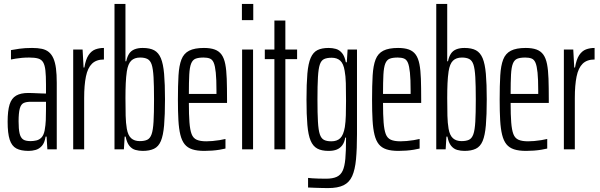

<svg xmlns="http://www.w3.org/2000/svg" viewBox="-20 -763 3068 981"><path d="M126 8Q87 8 63.5 -4.5Q40 -17 29.5 -49.5Q19 -82 19 -141Q19 -197 29 -229Q39 -261 62.5 -274.5Q86 -288 124 -288Q134 -288 146 -287.5Q158 -287 170.5 -286.5Q183 -286 194.5 -285.5Q206 -285 215 -285V-331Q215 -376 212 -403Q209 -430 200.5 -444.5Q192 -459 175 -464Q158 -469 129 -469Q110 -469 92.5 -467.5Q75 -466 60.5 -463.5Q46 -461 36 -459V-507Q51 -510 79 -514Q107 -518 144 -518Q173 -518 194 -513.5Q215 -509 229.5 -497Q244 -485 253 -464.5Q262 -444 266 -413.5Q270 -383 270 -340V0H222L218 -65H213Q208 -33 194 -17.5Q180 -2 162 3Q144 8 126 8ZM136 -42Q151 -42 166 -45.5Q181 -49 192 -60.5Q203 -72 208 -96Q213 -124 214 -149Q215 -174 215 -205V-243H137Q114 -243 100.5 -236.5Q87 -230 81 -208Q75 -186 75 -143Q75 -104 80 -82Q85 -60 97.5 -51Q110 -42 136 -42Z M354 0V-510H402L407 -418H411Q418 -460 432.5 -481.5Q447 -503 467 -510.5Q487 -518 511 -518V-459Q472 -459 450 -437.5Q428 -416 419 -372Q410 -328 410 -262V0Z M709 8Q690 8 672 3Q654 -2 641 -18Q628 -34 622 -65H617L613 0H565V-743H621V-450H625Q630 -474 640 -489Q650 -504 667.5 -511Q685 -518 709 -518Q746 -518 768 -506Q790 -494 802 -465.5Q814 -437 818.5 -385.5Q823 -334 823 -256Q823 -175 818.5 -123Q814 -71 802 -42.5Q790 -14 767 -3Q744 8 709 8ZM694 -42Q718 -42 732.5 -49Q747 -56 754.5 -77Q762 -98 764.5 -141Q767 -184 767 -255Q767 -326 764.5 -369Q762 -412 755 -433Q748 -454 733.5 -461.5Q719 -469 696 -469Q667 -469 650.5 -453Q634 -437 628 -398Q624 -371 622.5 -337.5Q621 -304 621 -262Q621 -209 622 -171.5Q623 -134 628 -105Q634 -71 650.5 -56.5Q667 -42 694 -42Z M1024 8Q987 8 962.5 0Q938 -8 923.5 -26Q909 -44 901.5 -74.5Q894 -105 891.5 -149Q889 -193 889 -254Q889 -327 892 -377.5Q895 -428 907 -459Q919 -490 946.5 -504Q974 -518 1022 -518Q1055 -518 1077 -510Q1099 -502 1112 -484Q1125 -466 1131 -435.5Q1137 -405 1138.5 -360.5Q1140 -316 1140 -255V-237H945Q945 -176 948 -137.5Q951 -99 959 -78Q967 -57 985 -49Q1003 -41 1034 -41Q1048 -41 1066 -42.5Q1084 -44 1102 -47Q1120 -50 1132 -53V-4Q1120 -1 1102 2Q1084 5 1063.5 6.5Q1043 8 1024 8ZM1086 -263V-300Q1086 -358 1082.5 -392Q1079 -426 1072 -442.5Q1065 -459 1052 -464Q1039 -469 1020 -469Q994 -469 979 -463Q964 -457 956.5 -438Q949 -419 947 -382Q945 -345 945 -283H1106Z M1216 -660V-743H1274V-660ZM1217 0V-510H1273V0Z M1382 0V-461H1333V-510H1382V-658H1438V-510H1498V-461H1438V0Z M1656 198Q1641 198 1624.5 197.5Q1608 197 1590 196.5Q1572 196 1554 195V146Q1562 147 1576 148Q1590 149 1608.5 149.5Q1627 150 1646 150Q1680 150 1700.5 140.5Q1721 131 1731 109Q1741 87 1744.5 48Q1748 9 1748 -52V-60H1744Q1740 -36 1729 -21Q1718 -6 1701 1Q1684 8 1659 8Q1623 8 1601 -4Q1579 -16 1567 -44.5Q1555 -73 1550.5 -124.5Q1546 -176 1546 -254Q1546 -335 1550.5 -387Q1555 -439 1567.5 -467.5Q1580 -496 1602 -507Q1624 -518 1659 -518Q1679 -518 1696.5 -513Q1714 -508 1727.5 -492Q1741 -476 1747 -445H1752L1756 -510H1804V-78Q1804 -2 1799 51Q1794 104 1779.5 136.5Q1765 169 1735.5 183.5Q1706 198 1656 198ZM1673 -41Q1702 -41 1718.5 -57Q1735 -73 1742 -114Q1746 -140 1747 -173.5Q1748 -207 1748 -248Q1748 -301 1747 -338Q1746 -375 1741 -401Q1735 -438 1718.5 -453Q1702 -468 1675 -468Q1650 -468 1635.5 -461Q1621 -454 1614 -433Q1607 -412 1604.5 -369Q1602 -326 1602 -255Q1602 -184 1604.5 -141Q1607 -98 1614 -77Q1621 -56 1635 -48.5Q1649 -41 1673 -41Z M2016 8Q1979 8 1954.5 0Q1930 -8 1915.5 -26Q1901 -44 1893.5 -74.5Q1886 -105 1883.5 -149Q1881 -193 1881 -254Q1881 -327 1884 -377.5Q1887 -428 1899 -459Q1911 -490 1938.5 -504Q1966 -518 2014 -518Q2047 -518 2069 -510Q2091 -502 2104 -484Q2117 -466 2123 -435.5Q2129 -405 2130.5 -360.5Q2132 -316 2132 -255V-237H1937Q1937 -176 1940 -137.5Q1943 -99 1951 -78Q1959 -57 1977 -49Q1995 -41 2026 -41Q2040 -41 2058 -42.5Q2076 -44 2094 -47Q2112 -50 2124 -53V-4Q2112 -1 2094 2Q2076 5 2055.5 6.5Q2035 8 2016 8ZM2078 -263V-300Q2078 -358 2074.5 -392Q2071 -426 2064 -442.5Q2057 -459 2044 -464Q2031 -469 2012 -469Q1986 -469 1971 -463Q1956 -457 1948.5 -438Q1941 -419 1939 -382Q1937 -345 1937 -283H2098Z M2353 8Q2334 8 2316 3Q2298 -2 2285 -18Q2272 -34 2266 -65H2261L2257 0H2209V-743H2265V-450H2269Q2274 -474 2284 -489Q2294 -504 2311.5 -511Q2329 -518 2353 -518Q2390 -518 2412 -506Q2434 -494 2446 -465.5Q2458 -437 2462.5 -385.5Q2467 -334 2467 -256Q2467 -175 2462.5 -123Q2458 -71 2446 -42.5Q2434 -14 2411 -3Q2388 8 2353 8ZM2338 -42Q2362 -42 2376.5 -49Q2391 -56 2398.5 -77Q2406 -98 2408.5 -141Q2411 -184 2411 -255Q2411 -326 2408.5 -369Q2406 -412 2399 -433Q2392 -454 2377.5 -461.5Q2363 -469 2340 -469Q2311 -469 2294.5 -453Q2278 -437 2272 -398Q2268 -371 2266.5 -337.5Q2265 -304 2265 -262Q2265 -209 2266 -171.5Q2267 -134 2272 -105Q2278 -71 2294.5 -56.5Q2311 -42 2338 -42Z M2668 8Q2631 8 2606.5 0Q2582 -8 2567.5 -26Q2553 -44 2545.5 -74.5Q2538 -105 2535.5 -149Q2533 -193 2533 -254Q2533 -327 2536 -377.5Q2539 -428 2551 -459Q2563 -490 2590.5 -504Q2618 -518 2666 -518Q2699 -518 2721 -510Q2743 -502 2756 -484Q2769 -466 2775 -435.5Q2781 -405 2782.5 -360.5Q2784 -316 2784 -255V-237H2589Q2589 -176 2592 -137.5Q2595 -99 2603 -78Q2611 -57 2629 -49Q2647 -41 2678 -41Q2692 -41 2710 -42.5Q2728 -44 2746 -47Q2764 -50 2776 -53V-4Q2764 -1 2746 2Q2728 5 2707.5 6.5Q2687 8 2668 8ZM2730 -263V-300Q2730 -358 2726.5 -392Q2723 -426 2716 -442.5Q2709 -459 2696 -464Q2683 -469 2664 -469Q2638 -469 2623 -463Q2608 -457 2600.5 -438Q2593 -419 2591 -382Q2589 -345 2589 -283H2750Z M2861 0V-510H2909L2914 -418H2918Q2925 -460 2939.5 -481.5Q2954 -503 2974 -510.5Q2994 -518 3018 -518V-459Q2979 -459 2957 -437.5Q2935 -416 2926 -372Q2917 -328 2917 -262V0Z"/></svg>

Font: Saira UltraCondensed
Style: Regular
Weight: 400
Width: 1
Designer: Hector Gatti with collaboration of the Omnibus-Type team
Foundry: Omnibus-Type
Version: Version 1.101